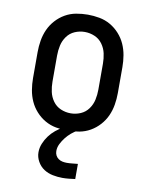

<svg xmlns="http://www.w3.org/2000/svg" viewBox="-85 -589 669 874"><g transform="rotate(10 250.0 -152.0)"><path d="M250 8Q223 8 196 3Q169 -2 145.5 -15.5Q122 -29 103.5 -49.5Q85 -70 74 -94.5Q63 -119 58.5 -146Q54 -173 54 -200V-320Q54 -347 58.5 -374Q63 -401 74 -425.5Q85 -450 103.5 -470.5Q122 -491 145.5 -504.5Q169 -518 196 -523Q223 -528 250 -528Q277 -528 304 -523Q331 -518 354.5 -504.5Q378 -491 396.5 -470.5Q415 -450 426 -425.5Q437 -401 441.5 -374Q446 -347 446 -320V-200Q446 -173 441.5 -146Q437 -119 426 -94.5Q415 -70 396.5 -49.5Q378 -29 354.5 -15.5Q331 -2 304 3Q277 8 250 8ZM250 -72Q274 -72 296 -81.5Q318 -91 332 -110.5Q346 -130 351 -153Q356 -176 356 -200V-320Q356 -344 351 -367Q346 -390 332 -409.5Q318 -429 296 -438.5Q274 -448 250 -448Q226 -448 204 -438.5Q182 -429 168 -409.5Q154 -390 149 -367Q144 -344 144 -320V-200Q144 -176 149 -153Q154 -130 168 -110.5Q182 -91 204 -81.5Q226 -72 250 -72ZM264 224Q242 224 219.5 219.5Q197 215 178.5 203Q160 191 148.5 170.5Q137 150 137 128Q137 107 145 87.5Q153 68 165.5 51Q178 34 194.5 20.5Q211 7 229 -3L237 -8H296V0Q281 8 267.5 19.5Q254 31 243 45Q232 59 224 75Q216 91 216 108Q216 119 220.5 128Q225 137 233.5 143Q242 149 252 151Q262 153 272 153Q285 153 297.5 151.5Q310 150 323 149V219Q308 221 293.5 222.5Q279 224 264 224Z"/></g></svg>

Font: Iosevka SS04 Medium
Style: Regular
Weight: 500
Monospace: yes
Designer: Belleve Invis
Foundry: Belleve Invis
Version: Version 19.0.0; ttfautohint (v1.8.4)